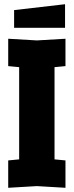

<svg xmlns="http://www.w3.org/2000/svg" viewBox="-20 -888 350 912"><path d="M19 4V-126L71 -131V-569L19 -574V-704L155 -696L291 -704V-574L239 -569V-131L291 -126V4L155 -4ZM47 -756V-840L289 -868V-756Z"/></svg>

Font: Tektur Condensed
Style: Bold
Weight: 700
Width: 3
Designer: Adam Jagosz
Foundry: Adam Jagosz
Version: Version 1.005;gftools[0.9.30]